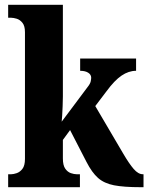

<svg xmlns="http://www.w3.org/2000/svg" viewBox="-20 -780 619 800"><path d="M14 0V-54H27Q36 -54 49.5 -58.5Q63 -63 73.5 -76.5Q84 -90 84 -118V-646Q84 -672 73.5 -685Q63 -698 49.5 -702Q36 -706 27 -706H14V-760H242V-378Q242 -360 241 -338Q240 -316 239 -297.5Q238 -279 237 -273L344 -416Q356 -431 358 -441Q360 -451 360 -456Q360 -469 347.5 -477Q335 -485 314 -485V-536H547V-485Q516 -485 486.5 -465Q457 -445 424 -400L377 -338L494 -139Q518 -98 537 -76Q556 -54 575 -54H578V0H566Q496 0 455 -8Q414 -16 388.5 -38.5Q363 -61 340 -106L272 -238L242 -197V-120Q242 -91 252 -77Q262 -63 275.5 -58.5Q289 -54 299 -54H313V0Z"/></svg>

Font: Noto Serif Ethiopic Condensed ExtraBold
Style: Regular
Weight: 800
Width: 3
Designer: Monotype Design Team
Foundry: Monotype Imaging Inc.
Version: Version 2.102; ttfautohint (v1.8.4.7-5d5b)